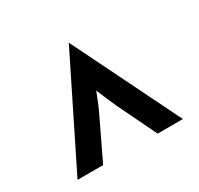

<svg xmlns="http://www.w3.org/2000/svg" viewBox="-106 -694 733 708"><g transform="rotate(-30 260.5 -340.0)"><path d="M36.1 -112.5 261.1 -566.7 484.7 -112.5H377.1L296.5 -279.2Q287.5 -298.6 278.5 -320.1Q269.4 -341.7 260.4 -363.2Q252.1 -341.7 243.4 -320.1Q234.7 -298.6 225 -279.2L145.1 -112.5Z"/></g></svg>

Font: co2trust
Style: Bold
Weight: 700
Designer: Kristian Moeller
Foundry: Dicotype
Version: Version 1.000